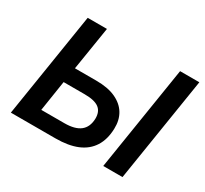

<svg xmlns="http://www.w3.org/2000/svg" viewBox="-142 -914 1200 1123"><g transform="rotate(30 458.0 -352.5)"><path d="M42 0 154 -705H284L237 -412H381Q460 -412 512 -388Q564 -364 589.5 -321.5Q615 -279 613 -221Q611 -148 579.5 -98.5Q548 -49 489 -24.5Q430 0 343 0ZM188 -103H344Q415 -103 450.5 -131Q486 -159 488 -216Q489 -264 459 -286.5Q429 -309 362 -309H220ZM666 0 778 -705H908L796 0Z"/></g></svg>

Font: Nunito Sans 11pt
Style: Bold Italic
Weight: 700
Italic angle: -9°
Version: Version 3.101;gftools[0.9.27]